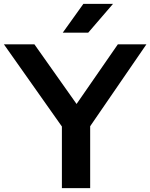

<svg xmlns="http://www.w3.org/2000/svg" viewBox="-40 -968 774 988"><path d="M278.5 0V-317L-20 -740H137L354 -433L566.5 -740H713.5L424 -318.5V0ZM283 -800 389 -948H541.5L414 -800Z"/></svg>

Font: Encode Sans Expanded Expanded SemiBold
Style: Regular
Weight: 600
Width: 7
Designer: Multiple Designers
Foundry: Impallari Type
Version: Version 3.000; ttfautohint (v1.8.3) -l 8 -r 50 -G 200 -x 14 